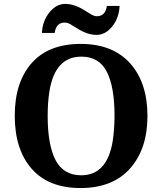

<svg xmlns="http://www.w3.org/2000/svg" viewBox="-20 -949 827 979"><path d="M223.1 -357.9Q223.1 -209 263.7 -131.8Q304.2 -55.2 394 -55.2Q526.4 -55.2 554.7 -230Q563.5 -286.1 564 -357.9Q564 -506.8 524.4 -583.5Q484.9 -660.2 395 -660.2Q261.2 -660.2 232.4 -485.8Q223.1 -429.7 223.1 -357.9ZM55.2 -358.9Q55.2 -529.8 141.6 -627.4Q228 -725.1 391.1 -725.1Q554.7 -725.1 643.6 -626Q731.9 -526.9 731.9 -357.9Q731.9 -189.5 643.1 -89.8Q554.2 9.8 390.6 9.8Q227.1 9.8 141.1 -88.9Q55.2 -187.5 55.2 -358.9ZM310.5 -834Q266.1 -834 258.8 -781.2H193.8Q196.8 -842.3 231.9 -885.7Q267.1 -929.2 313 -929.2Q359.4 -928.7 409.2 -897.5Q427.7 -885.7 444.3 -876Q460.9 -866.2 473.6 -866.2Q517.6 -866.2 524.9 -918.9H589.8Q586.9 -857.4 552.2 -814Q517.6 -771 471.2 -771Q425.8 -771.5 376 -802.7Q357.4 -814.5 340.8 -824.2Q324.2 -834 310.5 -834Z"/></svg>

Font: DroidSerif-Bold
Style: Bold
Weight: 700
Foundry: Ascender Corporation
Version: Version 1.00 build 112